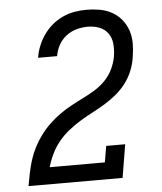

<svg xmlns="http://www.w3.org/2000/svg" viewBox="-53 -789 706 836"><g transform="rotate(-5 300.0 -371.5)"><path d="M38 0V-1Q43 -29 48.5 -56.5Q54 -84 63 -112.5Q72 -141 85.5 -167Q99 -193 117 -217.5Q135 -242 157 -263Q179 -284 203.5 -301.5Q228 -319 254.5 -333.5Q281 -348 307.5 -361Q334 -374 360 -390Q386 -406 407 -428Q428 -450 440.5 -477Q453 -504 458 -532Q458 -533 458 -533Q458 -533 458 -534Q462 -560 459.5 -586Q457 -612 443 -631.5Q429 -651 405.5 -660Q382 -669 355 -669Q331 -669 306.5 -662.5Q282 -656 261 -640Q240 -624 227.5 -601Q215 -578 211 -553H128Q132 -579 142 -604Q152 -629 168 -652Q184 -675 205.5 -693Q227 -711 252 -722.5Q277 -734 303.5 -738.5Q330 -743 355 -743Q385 -743 413.5 -738Q442 -733 466.5 -719.5Q491 -706 508.5 -684.5Q526 -663 535 -636.5Q544 -610 544 -580.5Q544 -551 539 -522Q535 -492 523.5 -463Q512 -434 493.5 -409Q475 -384 450.5 -363.5Q426 -343 399 -326.5Q372 -310 344 -295.5Q316 -281 289 -264.5Q262 -248 237 -228Q212 -208 192 -183.5Q172 -159 158.5 -131Q145 -103 137 -74H378L390 -145H473L449 0Z"/></g></svg>

Font: Iosevka Slab Extended Oblique
Style: Regular
Weight: 400
Width: 7
Italic angle: -9°
Monospace: yes
Designer: Belleve Invis
Foundry: Belleve Invis
Version: Version 11.1.0; ttfautohint (v1.8.3)